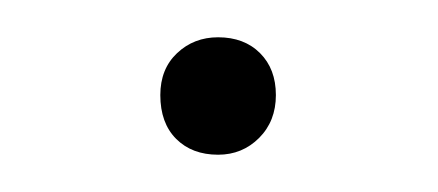

<svg xmlns="http://www.w3.org/2000/svg" viewBox="-20 -384 235 103"><path d="M97 -364Q111 -364 119.5 -355.5Q128 -347 128 -333Q128 -319 119 -310Q110 -301 97 -301Q83 -301 74.5 -309.5Q66 -318 66 -333Q66 -347 75 -355.5Q84 -364 97 -364Z"/></svg>

Font: Bitter Pro ExtraLight
Style: Regular
Weight: 275
Designer: Sol Matas, and Bitter project Authors
Foundry: Sol Matas
Version: Version 1.010